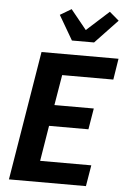

<svg xmlns="http://www.w3.org/2000/svg" viewBox="-64 -1042 728 1088"><g transform="rotate(5 300.0 -498.0)"><path d="M29 0 150 -735H588L569 -615H278L249 -442H473L453 -322H229L196 -120H487L467 0ZM316 -815 235 -954 299 -992 389 -881 516 -996 570 -950 442 -815Z"/></g></svg>

Font: Iosevka Aile Heavy Oblique
Style: Regular
Weight: 900
Italic angle: -9°
Designer: Belleve Invis
Foundry: Belleve Invis
Version: Version 31.1.0; ttfautohint (v1.8.4)